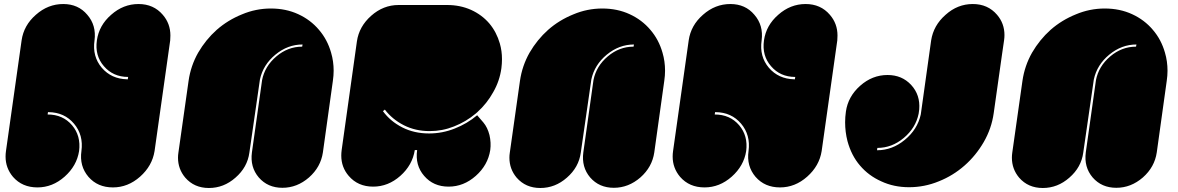

<svg xmlns="http://www.w3.org/2000/svg" viewBox="-20 -940 5882 959"><path d="M830.1 -738.3Q803.7 -553.7 752 -185.5Q740.2 -111.3 679.7 -57.6Q619.1 -3.9 543.9 -3.9Q467.8 -3.9 421.9 -56.6Q376 -110.4 386.7 -185.5Q397.5 -265.6 349.6 -322.3Q301.8 -378.9 222.7 -379.9Q221.7 -379.9 221.7 -379.9Q220.7 -379.9 219.7 -379.9Q218.8 -376 217.8 -368.2Q293.9 -368.2 339.8 -314.5Q384.8 -261.7 375 -185.5Q363.3 -111.3 302.7 -57.6Q242.2 -3.9 167 -3.9Q90.8 -3.9 44.9 -56.6Q7.8 -100.6 7.8 -158.2Q7.8 -171.9 9.8 -185.5Q36.1 -370.1 87.9 -738.3Q98.6 -813.5 159.2 -866.2Q219.7 -919.9 295.9 -919.9Q371.1 -919.9 416 -866.2Q461.9 -813.5 452.1 -738.3Q440.4 -658.2 488.3 -601.6Q536.1 -545.9 614.3 -543.9Q615.2 -543.9 616.2 -543.9Q617.2 -543.9 618.2 -543.9Q618.2 -547.9 620.1 -555.7Q544.9 -555.7 499 -609.4Q453.1 -662.1 463.9 -738.3Q474.6 -813.5 535.2 -866.2Q595.7 -919.9 671.9 -919.9Q747.1 -919.9 793 -866.2Q831.1 -822.3 831.1 -762.7Q831.1 -750 830.1 -738.3Z M921.9 -536.1Q932.6 -611.3 969.7 -676.8Q1007.8 -742.2 1062.5 -791Q1118.2 -839.8 1188.5 -868.2Q1257.8 -897.5 1333 -897.5Q1408.2 -897.5 1469.7 -869.1Q1531.2 -840.8 1573.2 -791Q1615.2 -742.2 1633.8 -676.8Q1646.5 -633.8 1646.5 -586.9Q1646.5 -562.5 1642.6 -536.1Q1626 -417 1592.8 -178.7Q1582 -105.5 1523.4 -53.7Q1463.9 -2 1390.6 -2Q1317.4 -2 1272.5 -53.7Q1228.5 -105.5 1238.3 -178.7Q1254.9 -299.8 1289.1 -540Q1302.7 -609.4 1360.4 -658.2Q1418 -707 1489.3 -707Q1489.3 -710.9 1491.2 -717.8Q1417 -717.8 1355.5 -667Q1293.9 -616.2 1278.3 -543Q1260.7 -420.9 1225.6 -177.7Q1215.8 -104.5 1156.2 -52.7Q1097.7 -1 1023.4 -1Q950.2 -1 905.3 -52.7Q869.1 -95.7 869.1 -152.3Q869.1 -165 871.1 -177.7Q887.7 -296.9 921.9 -536.1Z M2356.4 -373Q2307.6 -332 2248 -308.6Q2189.5 -285.2 2126 -285.2Q2054.7 -285.2 1997.1 -314.5Q1939.5 -343.8 1902.3 -392.6Q1899.4 -390.6 1892.6 -384.8Q1929.7 -334 1989.3 -303.7Q2048.8 -273.4 2123 -273.4Q2189.5 -273.4 2251 -297.9Q2313.5 -322.3 2363.3 -364.3Q2374 -351.6 2394.5 -328.1Q2415 -303.7 2424.8 -265.6Q2433.6 -227.5 2428.7 -190.4Q2417 -115.2 2356.4 -61.5Q2295.9 -7.8 2220.7 -7.8Q2144.5 -7.8 2098.6 -61.5Q2052.7 -114.3 2063.5 -190.4Q2059.6 -190.4 2051.8 -190.4Q2040 -115.2 1979.5 -61.5Q1918.9 -7.8 1843.8 -7.8Q1767.6 -7.8 1721.7 -61.5Q1684.6 -104.5 1684.6 -163.1Q1684.6 -175.8 1686.5 -190.4Q1711.9 -371.1 1762.7 -733.4Q1773.4 -807.6 1834 -861.3Q1894.5 -915 1970.7 -915Q2051.8 -915 2213.9 -915Q2278.3 -915 2333 -890.6Q2386.7 -866.2 2423.8 -823.2Q2460 -780.3 2476.6 -722.7Q2487.3 -685.5 2487.3 -644.5Q2487.3 -623 2484.4 -599.6Q2475.6 -535.2 2443.4 -479.5Q2412.1 -422.9 2364.3 -379.9Q2362.3 -377.9 2356.4 -373Z M2577.1 -536.1Q2587.9 -611.3 2625 -676.8Q2663.1 -742.2 2717.8 -791Q2773.4 -839.8 2843.8 -868.2Q2913.1 -897.5 2988.3 -897.5Q3063.5 -897.5 3125 -869.1Q3186.5 -840.8 3228.5 -791Q3270.5 -742.2 3289.1 -676.8Q3301.8 -633.8 3301.8 -586.9Q3301.8 -562.5 3297.9 -536.1Q3281.2 -417 3248 -178.7Q3237.3 -105.5 3178.7 -53.7Q3119.1 -2 3045.9 -2Q2972.7 -2 2927.7 -53.7Q2883.8 -105.5 2893.6 -178.7Q2910.2 -299.8 2944.3 -540Q2958 -609.4 3015.6 -658.2Q3073.2 -707 3144.5 -707Q3144.5 -710.9 3146.5 -717.8Q3072.3 -717.8 3010.7 -667Q2949.2 -616.2 2933.6 -543Q2916 -420.9 2880.9 -177.7Q2871.1 -104.5 2811.5 -52.7Q2752.9 -1 2678.7 -1Q2605.5 -1 2560.5 -52.7Q2524.4 -95.7 2524.4 -152.3Q2524.4 -165 2526.4 -177.7Q2543 -296.9 2577.1 -536.1Z M4162.1 -738.3Q4135.7 -553.7 4084 -185.5Q4072.3 -111.3 4011.7 -57.6Q3951.2 -3.9 3876 -3.9Q3799.8 -3.9 3753.9 -56.6Q3708 -110.4 3718.8 -185.5Q3729.5 -265.6 3681.6 -322.3Q3633.8 -378.9 3554.7 -379.9Q3553.7 -379.9 3553.7 -379.9Q3552.7 -379.9 3551.8 -379.9Q3550.8 -376 3549.8 -368.2Q3626 -368.2 3671.9 -314.5Q3716.8 -261.7 3707 -185.5Q3695.3 -111.3 3634.8 -57.6Q3574.2 -3.9 3499 -3.9Q3422.9 -3.9 3377 -56.6Q3339.8 -100.6 3339.8 -158.2Q3339.8 -171.9 3341.8 -185.5Q3368.2 -370.1 3419.9 -738.3Q3430.7 -813.5 3491.2 -866.2Q3551.8 -919.9 3627.9 -919.9Q3703.1 -919.9 3748 -866.2Q3793.9 -813.5 3784.2 -738.3Q3772.5 -658.2 3820.3 -601.6Q3868.2 -545.9 3946.3 -543.9Q3947.3 -543.9 3948.2 -543.9Q3949.2 -543.9 3950.2 -543.9Q3950.2 -547.9 3952.1 -555.7Q3877 -555.7 3831.1 -609.4Q3785.2 -662.1 3795.9 -738.3Q3806.6 -813.5 3867.2 -866.2Q3927.7 -919.9 4003.9 -919.9Q4079.1 -919.9 4125 -866.2Q4163.1 -822.3 4163.1 -762.7Q4163.1 -750 4162.1 -738.3Z M4985.4 -671.9Q4970.7 -573.2 4943.4 -375Q4932.6 -297.9 4893.6 -230.5Q4854.5 -163.1 4797.9 -113.3Q4740.2 -62.5 4668.9 -34.2Q4597.7 -4.9 4520.5 -4.9Q4444.3 -4.9 4381.8 -34.2Q4318.4 -62.5 4275.4 -113.3Q4232.4 -163.1 4212.9 -235.4Q4201.2 -281.2 4201.2 -329.1Q4201.2 -355.5 4205.1 -382.8Q4215.8 -458 4276.4 -511.7Q4336.9 -565.4 4413.1 -565.4Q4485.4 -565.4 4531.2 -515.6Q4577.1 -465.8 4571.3 -393.6Q4570.3 -386.7 4568.4 -372.1Q4553.7 -300.8 4494.1 -251Q4434.6 -201.2 4362.3 -201.2Q4361.3 -197.3 4360.4 -189.5Q4436.5 -189.5 4499 -241.2Q4562.5 -293 4579.1 -368.2Q4596.7 -491.2 4630.9 -738.3Q4642.6 -813.5 4703.1 -866.2Q4762.7 -919.9 4838.9 -919.9Q4914.1 -919.9 4960 -866.2Q4997.1 -823.2 4997.1 -764.6Q4997.1 -752 4995.1 -738.3Q4991.2 -715.8 4985.4 -671.9Z M5086.9 -536.1Q5097.7 -611.3 5134.8 -676.8Q5172.9 -742.2 5227.5 -791Q5283.2 -839.8 5353.5 -868.2Q5422.9 -897.5 5498 -897.5Q5573.2 -897.5 5634.8 -869.1Q5696.3 -840.8 5738.3 -791Q5780.3 -742.2 5798.8 -676.8Q5811.5 -633.8 5811.5 -586.9Q5811.5 -562.5 5807.6 -536.1Q5791 -417 5757.8 -178.7Q5747.1 -105.5 5688.5 -53.7Q5628.9 -2 5555.7 -2Q5482.4 -2 5437.5 -53.7Q5393.6 -105.5 5403.3 -178.7Q5419.9 -299.8 5454.1 -540Q5467.8 -609.4 5525.4 -658.2Q5583 -707 5654.3 -707Q5654.3 -710.9 5656.2 -717.8Q5582 -717.8 5520.5 -667Q5459 -616.2 5443.4 -543Q5425.8 -420.9 5390.6 -177.7Q5380.9 -104.5 5321.3 -52.7Q5262.7 -1 5188.5 -1Q5115.2 -1 5070.3 -52.7Q5034.2 -95.7 5034.2 -152.3Q5034.2 -165 5036.1 -177.7Q5052.7 -296.9 5086.9 -536.1Z"/></svg>

Font: Superfatty Italic
Style: Italic
Weight: 400
Version: Version 1.0